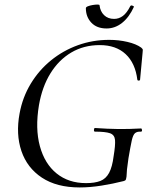

<svg xmlns="http://www.w3.org/2000/svg" viewBox="-20 -811 671 843"><path d="M330 12Q229 12 164 -31Q99 -74 74 -148Q49 -222 66 -313Q79 -384 115 -443.5Q151 -503 204 -546Q257 -589 322 -612.5Q387 -636 459 -636Q501 -636 539.5 -627Q578 -618 600 -602Q607 -596 607 -592Q607 -588 606 -579L595 -461Q594 -457 589 -457Q584 -457 583 -461Q574 -534 531.5 -573.5Q489 -613 418 -613Q348 -613 293 -580.5Q238 -548 201.5 -489Q165 -430 151 -349Q134 -247 155 -169.5Q176 -92 228.5 -49.5Q281 -7 358 -7Q396 -7 420.5 -16.5Q445 -26 459 -52Q473 -78 479 -126Q487 -174 485 -196.5Q483 -219 463 -226Q443 -233 397 -233Q392 -233 392.5 -241Q393 -249 397 -249Q453 -245 500 -244.5Q547 -244 599 -247Q603 -247 603.5 -240Q604 -233 599 -233Q582 -234 573 -226.5Q564 -219 558.5 -194Q553 -169 544 -116Q539 -83 537.5 -67Q536 -51 536 -43.5Q536 -36 534 -28Q533 -22 531 -20Q529 -18 523 -16Q476 -4 425.5 4Q375 12 330 12ZM448 -686Q405 -686 381 -711.5Q357 -737 357 -775Q357 -780 366 -783.5Q375 -787 387 -789Q399 -791 408 -791Q417 -791 417 -788Q420 -761 437 -744.5Q454 -728 481 -728Q502 -728 519.5 -741Q537 -754 552 -784Q555 -789 562 -786Q569 -783 568 -781Q547 -735 516 -710.5Q485 -686 448 -686Z"/></svg>

Font: Cormorant Light Medium
Style: Italic
Weight: 500
Italic angle: -10°
Version: Version 4.000